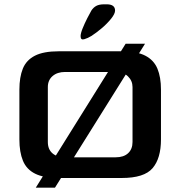

<svg xmlns="http://www.w3.org/2000/svg" viewBox="-20 -826 837 891"><path d="M253 0Q183 0 143 -20Q103 -40 86.5 -80Q70 -120 70 -179V-410Q70 -468 86 -507.5Q102 -547 142 -567.5Q182 -588 253 -588H545Q615 -588 654.5 -567.5Q694 -547 710.5 -507.5Q727 -468 727 -410V-179Q727 -91 688 -45.5Q649 0 545 0ZM282 -96H517Q554 -96 574.5 -115Q595 -134 595 -167V-422Q595 -451 574 -471.5Q553 -492 517 -492H282Q246 -492 224 -473Q202 -454 202 -422V-167Q202 -133 223.5 -114.5Q245 -96 282 -96ZM146 45 563 -623H653L235 45ZM354 -658Q354 -671 363.5 -694.5Q373 -718 385 -741.5Q397 -765 404 -777Q413 -791 426.5 -798.5Q440 -806 464 -806H475Q514 -806 514 -777Q514 -762 495.5 -739Q477 -716 451.5 -694.5Q426 -673 404 -659Q388 -649 371 -644Q354 -639 354 -658Z"/></svg>

Font: Goldman
Style: Regular
Weight: 400
Designer: Jaikishan Patel
Version: Version 1.000; ttfautohint (v1.8.3)